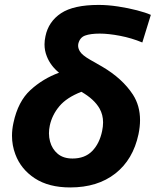

<svg xmlns="http://www.w3.org/2000/svg" viewBox="-20 -768 648 800"><path d="M272.5 13Q183 13 125 -25Q67 -63 44 -125Q30 -162 30 -202.5Q30 -228.5 36 -256Q55 -345.5 107 -393Q159 -440.5 226 -465Q190 -494.5 175 -533.5Q165.5 -557 165.5 -583Q165.5 -599.5 169.5 -617.5Q182 -678 234.2 -712.8Q286.5 -747.5 391 -747.5Q429.5 -747.5 472 -741Q514.5 -734.5 551 -725Q587.5 -715.5 608.5 -706L573 -591Q528.5 -609.5 480.2 -618.8Q432 -628 395.5 -628Q357 -628 334.5 -619.8Q312 -611.5 306 -584.5Q305.5 -581 305.5 -577.5Q305.5 -566.5 312.5 -554.5Q321.5 -538.5 356.5 -518.5L405.5 -490.5Q490 -441 534 -373.5Q563.5 -327.5 563.5 -267.5Q563.5 -239.5 557 -208.5Q534.5 -103 460.5 -45Q386.5 13 272.5 13ZM187.5 -245Q184 -228.5 184 -212.5Q184 -195 188.5 -178.5Q197 -147 220.5 -127.2Q244 -107.5 282 -107.5Q333.5 -107.5 364 -138.5Q394.5 -169.5 405.5 -222Q409.5 -241 409.5 -258Q409.5 -289.5 395 -315.5Q372.5 -355 319 -385.5Q257.5 -361.5 227.2 -325.2Q197 -289 187.5 -245Z"/></svg>

Font: Heraclito
Style: Bold Italic
Weight: 700
Italic angle: -12°
Designer: Kostas Bartsokas (font) & Cristiano Sobral (main changes)
Foundry: Kostas Bartsokas (font) & Cristiano Sobral (main changes)
Version: Version 1.00;July 8, 2020;FontCreator 13.0.0.2655 64-bit